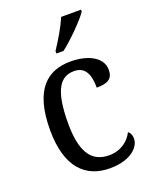

<svg xmlns="http://www.w3.org/2000/svg" viewBox="-145 -846 746 937"><g transform="rotate(-20 228.5 -378.0)"><path d="M207 -619V-606H244C295 -645 370 -721 393 -756V-766H290C271 -721 236 -662 207 -619ZM262 10C371 10 421 -43 421 -87C421 -105 414 -118 404 -126C383 -84 340 -51 280 -51C184 -51 144 -124 144 -266C144 -445 189 -496 258 -496C319 -496 335 -445 335 -382C393 -382 420 -398 420 -444C420 -512 343 -546 258 -546C140 -546 50 -479 50 -265C50 -69 138 10 262 10Z"/></g></svg>

Font: Noto Serif Armenian SemiCondensed
Style: Regular
Weight: 400
Width: 4
Designer: Monotype Design Team
Foundry: Monotype Imaging Inc.
Version: Version 2.008